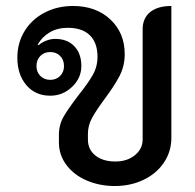

<svg xmlns="http://www.w3.org/2000/svg" viewBox="-20 -613 651 642"><path d="M177 -137V-162Q177 -196 193 -223.5Q209 -251 242 -294Q274 -334 290 -362Q306 -390 306 -423Q306 -470 280.5 -495Q255 -520 207 -520Q172 -520 146.5 -505Q121 -490 106 -464L109 -462Q119 -471 134.5 -477Q150 -483 164 -483Q205 -483 228.5 -458.5Q252 -434 252 -392Q252 -352 221 -322.5Q190 -293 148 -293Q98 -293 68 -328.5Q38 -364 38 -420Q38 -470 62.5 -509.5Q87 -549 129.5 -571Q172 -593 224 -593Q301 -593 349 -548Q397 -503 397 -432Q397 -392 379.5 -358.5Q362 -325 329 -281Q301 -243 287.5 -218Q274 -193 274 -166V-146Q274 -113 299 -93Q324 -73 366 -73Q405 -73 431 -94Q457 -115 457 -147V-515Q457 -552 482 -572.5Q507 -593 553 -593V-152Q553 -107 528.5 -70Q504 -33 460.5 -12Q417 9 364 9Q313 9 270 -9.5Q227 -28 202 -61.5Q177 -95 177 -137ZM194 -392Q194 -413 181 -426Q168 -439 148 -439Q128 -439 115 -426Q102 -413 102 -392Q102 -372 115 -359Q128 -346 148 -346Q168 -346 181 -359Q194 -372 194 -392Z"/></svg>

Font: K2D Medium
Style: Regular
Weight: 500
Designer: Katatrad Aksorn Co.,Ltd.
Foundry: Cadson Demak Co.,Ltd.
Version: Version 1.000; ttfautohint (v1.6)